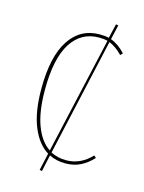

<svg xmlns="http://www.w3.org/2000/svg" viewBox="-102 -646 581 772"><g transform="rotate(15 188.5 -260.5)"><path d="M345 -44Q321 -18 293.5 -4.5Q266 9 231 9Q194 9 164 -6L149 63L139 61L155 -11Q111 -38 86 -99.5Q61 -161 61 -256Q61 -390 106 -459Q151 -528 232 -528Q255 -528 270 -524L284 -584L294 -582L280 -521Q313 -509 341 -478L332 -469Q305 -497 277 -508L167 -19Q196 -4 231 -4Q291 -4 336 -52ZM158 -25 268 -511Q253 -515 232 -515Q158 -515 117 -450.5Q76 -386 76 -256Q76 -166 97.5 -108.5Q119 -51 158 -25Z"/></g></svg>

Font: Fira Sans Compressed Hair
Style: Regular
Weight: 100
Width: 1
Designer: bBox Type GmbH & Carrois Corporate GbR & Edenspiekermann AG
Foundry: bBox Type GmbH & Carrois Corporate GbR & Edenspiekermann AG
Version: Version 4.301